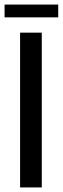

<svg xmlns="http://www.w3.org/2000/svg" viewBox="-26 -821 275 841"><path d="M-6 -801H229V-745H-6ZM62 -678H157V0H62Z"/></svg>

Font: Khand Medium
Style: Regular
Weight: 500
Designer: Devanagari: Sanchit Sawaria, Jyotish Sonowal; Latin: Satya Rajpurohit
Foundry: Indian Type Foundry
Version: Version 1.100;PS 1.0;hotconv 1.0.78;makeotf.lib2.5.61930; tt